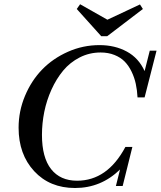

<svg xmlns="http://www.w3.org/2000/svg" viewBox="-20 -895 776 927"><path d="M468.8 -720.2 350.6 -851.6 366.7 -874.5 498.5 -799.8 655.8 -873.5 669.9 -851.6 497.6 -720.2ZM342.3 12.7Q220.2 12.7 145 -68.6Q69.8 -149.9 69.8 -278.3Q69.8 -358.4 100.6 -431.9Q131.3 -505.4 183.3 -559.1Q235.4 -612.8 307.9 -645Q380.4 -677.2 460.4 -677.2Q534.7 -677.2 592 -646.2Q649.4 -615.2 678.2 -551.8L703.1 -650.4H735.8L678.2 -424.8H644Q642.1 -460 635.5 -490.5Q628.9 -521 615.2 -549.3Q601.6 -577.6 582 -597.7Q562.5 -617.7 532.7 -629.6Q502.9 -641.6 465.8 -641.6Q411.6 -641.6 364.7 -617.7Q317.9 -593.8 284.9 -554Q252 -514.2 228.5 -462.4Q205.1 -410.6 193.8 -355Q182.6 -299.3 182.6 -243.7Q182.6 -134.3 226.8 -78.4Q271 -22.5 352.1 -22.5Q498.5 -22.5 585.4 -185.5H619.1L572.3 2.9H539.6L559.6 -76.7Q467.8 12.7 342.3 12.7Z"/></svg>

Font: Elstob 10pt Medium
Style: Italic
Weight: 500
Italic angle: -20°
Designer: Peter S. Baker
Version: Version 1.015